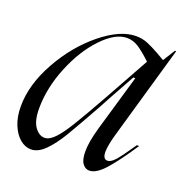

<svg xmlns="http://www.w3.org/2000/svg" viewBox="-102 -612 688 717"><g transform="rotate(20 242.0 -254.0)"><path d="M295 -271 391 -444Q358 -475 336.5 -488.5Q315 -502 291 -502Q245 -502 193 -447.5Q141 -393 106.5 -308.5Q72 -224 72 -142Q72 -94 89 -70Q106 -46 128 -46Q147 -46 168 -68Q189 -90 216.5 -135Q244 -180 295 -271ZM321 -520Q346 -520 367.5 -511Q389 -502 413 -488.5Q437 -475 445 -470L475 -518H480L374 -149Q360 -100 360 -75Q360 -46 378 -46Q392 -46 409 -65.5Q426 -85 462 -138H471Q425 -68 390 -28Q355 12 327 12Q311 12 300 -3Q289 -18 289 -51Q289 -89 306 -148L371 -371H363L305 -266L283 -225Q233 -135 205.5 -89Q178 -43 150.5 -15.5Q123 12 95 12Q72 12 51.5 -5Q31 -22 18 -53.5Q5 -85 5 -127Q5 -213 56.5 -305.5Q108 -398 183 -459Q258 -520 321 -520Z"/></g></svg>

Font: Nyght Serif Light Italic
Style: Regular
Weight: 300
Italic angle: -16°
Designer: Maksym Kobuzan
Version: Version 0.410